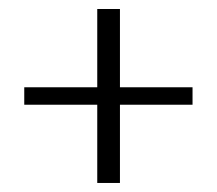

<svg xmlns="http://www.w3.org/2000/svg" viewBox="-20 -443 484 429"><path d="M410.2 -209V-248H248V-422.9H197.3V-248H34.2V-209H197.3V-34.2H248V-209Z"/></svg>

Font: Abhaya Libre
Style: Bold
Weight: 700
Designer: Pushpananda Ekanayake, Sol Matas, Pathum Egodawatta
Foundry: Mooniak
Version: Version 1.050 ; ttfautohint (v1.6)